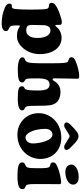

<svg xmlns="http://www.w3.org/2000/svg" viewBox="626 -1371 941 2233"><g transform="rotate(90 1096.5 -254.5)"><path d="M91.3 -119.1V-170.4Q91.3 -273.4 86.7 -308.3Q82 -343.3 67.9 -348.6Q59.6 -352.1 48.8 -352.5Q38.1 -353 31.7 -355.5Q12.7 -362.3 12.7 -385.7Q12.7 -408.7 35.2 -425.8Q68.8 -453.1 138.7 -478.3Q208.5 -503.4 243.7 -503.4Q269 -503.4 269 -480V-451.2Q269 -440.4 271 -433.3Q272.9 -426.3 277.8 -426.8Q280.3 -426.8 282.7 -429Q285.2 -431.2 290.3 -437.5Q295.4 -443.8 299.3 -448.2Q318.8 -471.7 351.8 -486.1Q384.8 -500.5 419.4 -500.5Q480 -500.5 523.7 -465.1Q567.4 -429.7 588.4 -372.6Q609.4 -315.4 609.4 -244.6Q609.4 -179.2 582 -118.7Q554.7 -58.1 506.1 -19.5Q457.5 19 401.9 19Q338.9 19 301.8 -5.4Q286.6 -15.6 281.7 -15.6Q275.4 -15.6 275.4 11.2Q275.4 66.9 281.7 84.5Q287.1 99.1 303.2 107.9Q307.1 110.4 326.7 120.6Q341.8 127 341.8 146.5Q341.8 169.4 318.4 182.9Q294.9 196.3 259.8 196.3Q179.2 196.3 118.2 176.8Q68.4 162.6 45.4 146.2Q22.5 129.9 22.5 108.4Q22.5 84.5 38.1 79.1Q43.5 77.6 52 78.6Q60.5 79.6 64.9 77.6Q79.6 72.8 84 42Q91.3 -19.5 91.3 -119.1ZM332.5 -88.9Q376 -88.9 398.7 -123.3Q421.4 -157.7 421.4 -219.7Q421.4 -287.6 398.4 -329.1Q375.5 -370.6 333 -370.6Q304.7 -370.6 289.1 -348.6Q273.4 -326.7 272.9 -285.6L270 -158.2Q269.5 -119.6 283.4 -104.2Q297.4 -88.9 332.5 -88.9Z M715.8 -238.8V-387.7Q715.8 -481.9 712.4 -522.7Q709 -563.5 698.2 -571.8Q690.9 -577.1 678.2 -581.1Q665.5 -585 661.1 -587.9Q646 -595.7 646 -613.3Q646 -627.9 652.8 -637.7Q659.7 -647.5 680.2 -658.2Q713.9 -675.3 769 -690.2Q824.2 -705.1 868.2 -705.1Q882.8 -705.1 889.4 -700.9Q896 -696.8 896 -684.6Q896 -681.2 893.6 -577.9Q891.1 -474.6 891.1 -418.9Q891.1 -396 903.8 -396Q908.7 -396 912.8 -400.4Q917 -404.8 923.8 -416.5Q966.8 -487.3 1049.3 -487.3Q1093.3 -487.3 1126 -472.9Q1158.7 -458.5 1176.3 -435.1Q1197.8 -405.8 1204.1 -365Q1210.4 -324.2 1210.4 -215.8Q1210.4 -131.8 1214.8 -106.9Q1218.3 -87.9 1228 -78.6Q1231.4 -75.7 1235.6 -73.5Q1239.7 -71.3 1244.6 -69.3Q1249.5 -67.4 1252 -65.9Q1263.7 -57.6 1263.7 -41Q1263.7 9.3 1127 9.3Q1048.3 9.3 1015.9 0Q983.4 -9.3 983.4 -37.6Q983.4 -56.2 992.7 -63Q994.1 -64 998.5 -65.7Q1002.9 -67.4 1006.3 -69.6Q1009.8 -71.8 1012.7 -74.7Q1021 -82 1025.4 -103.5Q1032.7 -135.3 1032.7 -224.6Q1032.7 -297.9 1016.6 -329.1Q1000.5 -360.4 962.4 -360.4Q923.3 -360.4 907.5 -327.6Q891.6 -294.9 891.6 -227.1Q891.6 -128.9 895 -101.6Q897.5 -85.9 908.2 -78.6Q924.3 -68.4 929.2 -64Q939 -55.2 939 -43Q939 -12.7 904.1 -1.7Q869.1 9.3 790.5 9.3Q723.1 9.3 684.8 -4.6Q646.5 -18.6 646.5 -43.5Q646.5 -59.6 655.8 -66.4Q659.2 -68.8 668.9 -72.5Q678.7 -76.2 683.6 -79.6Q699.7 -89.4 705.6 -112.8Q715.8 -153.3 715.8 -238.8Z M1506.8 -563Q1474.1 -542 1462.4 -536.1Q1450.7 -530.3 1439 -530.3Q1423.3 -530.3 1413.6 -537.4Q1403.8 -544.4 1403.8 -555.7Q1403.8 -574.7 1424.3 -597.7L1475.6 -647.5Q1507.8 -675.8 1525.6 -686.5Q1543.5 -697.3 1564 -697.3Q1582.5 -697.3 1600.3 -687.5Q1618.2 -677.7 1642.6 -656.7L1695.3 -606Q1705.6 -594.7 1710.2 -589.1Q1714.8 -583.5 1719.5 -574Q1724.1 -564.5 1724.1 -555.7Q1724.1 -544.4 1714.1 -537.4Q1704.1 -530.3 1688.5 -530.3Q1677.2 -530.3 1665.8 -536.1Q1654.3 -542 1620.6 -563Q1615.2 -566.4 1604.5 -573.2Q1593.8 -580.1 1589.1 -583Q1584.5 -585.9 1577.1 -589.4Q1569.8 -592.8 1564 -594.2Q1557.6 -592.8 1550.3 -589.4Q1543 -585.9 1538.3 -583Q1533.7 -580.1 1522.9 -573.2Q1512.2 -566.4 1506.8 -563ZM1296.4 -235.8Q1296.4 -288.6 1317.9 -336.4Q1339.4 -384.3 1376.5 -419.7Q1413.6 -455.1 1466.8 -476.1Q1520 -497.1 1581.1 -497.1Q1650.9 -497.1 1707 -467.5Q1763.2 -438 1795.9 -381.8Q1828.6 -325.7 1828.6 -252.9Q1828.6 -179.7 1791.7 -118.4Q1754.9 -57.1 1690.9 -21.7Q1627 13.7 1550.3 13.7Q1441.4 13.7 1368.9 -56.4Q1296.4 -126.5 1296.4 -235.8ZM1580.1 -80.6Q1609.4 -80.6 1628.9 -105.5Q1648.4 -130.4 1648.4 -165.5Q1648.4 -199.2 1641.6 -237.8Q1634.8 -276.4 1622.6 -312Q1610.4 -347.7 1589.8 -371.1Q1569.3 -394.5 1544.9 -394.5Q1516.6 -394.5 1497.6 -370.6Q1478.5 -346.7 1478.5 -309.6Q1478.5 -259.8 1489.7 -208.3Q1501 -156.7 1525.1 -118.7Q1549.3 -80.6 1580.1 -80.6Z M1894 -612.8Q1894 -640.6 1917.7 -661.1Q1941.4 -681.6 1973.6 -690.4Q2005.9 -699.2 2040.5 -699.2Q2080.6 -699.2 2103.8 -681.2Q2127 -663.1 2127 -634.8Q2127 -594.7 2083 -569.3Q2039.1 -543.9 1979.5 -543.9Q1942.9 -543.9 1918.5 -562.5Q1894 -581.1 1894 -612.8ZM1936.5 -208V-237.8Q1936.5 -293 1933.1 -322.3Q1929.7 -351.6 1919.4 -359.9Q1912.1 -365.2 1899.2 -368.7Q1886.2 -372.1 1883.3 -374Q1868.7 -383.3 1868.7 -399.4Q1868.7 -418.9 1880.4 -429.9Q1892.1 -440.9 1927.2 -455.6Q1961.9 -470.2 2016.1 -482.7Q2070.3 -495.1 2098.6 -495.1Q2111.8 -495.1 2116.9 -490.2Q2122.1 -485.4 2122.1 -472.2Q2122.1 -464.8 2121.3 -411.9Q2120.6 -358.9 2120.6 -282.2V-210.4Q2120.6 -131.8 2125.5 -111.3Q2128.9 -92.3 2142.1 -84.5Q2146.5 -81.5 2154.8 -78.4Q2163.1 -75.2 2167.5 -72.3Q2179.7 -62.5 2179.7 -42Q2179.7 -12.7 2141.4 0.2Q2103 13.2 2025.9 13.2Q1946.8 13.2 1907.7 1Q1868.7 -11.2 1868.7 -40Q1868.7 -59.6 1880.4 -68.4Q1884.8 -72.3 1895.3 -76.7Q1905.8 -81.1 1908.2 -82.5Q1923.8 -91.3 1928.2 -105.5Q1936.5 -133.8 1936.5 -208Z"/></g></svg>

Font: Cooper* ExtraBold
Style: Regular
Weight: 800
Designer: Owen Earl
Foundry: indestructible type*
Version: Version 0.001